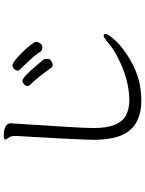

<svg xmlns="http://www.w3.org/2000/svg" viewBox="107 -868 785 1040"><g transform="rotate(-90 500.0 -347.5)"><path d="M583 -619Q603 -619 676 -531Q691 -513 696.5 -506.5Q702 -500 702 -485Q702 -470 689.5 -462.5Q677 -455 667.5 -455Q658 -455 650 -467.5Q642 -480 611 -520Q580 -560 561 -577Q555 -583 555 -592.5Q555 -602 564.5 -610.5Q574 -619 583 -619ZM740 -522Q727 -545 689.5 -585Q652 -625 645 -631Q638 -637 638 -646Q638 -655 647 -664Q656 -673 666.5 -673Q677 -673 697 -656.5Q717 -640 739.5 -617Q762 -594 778 -573Q794 -552 794 -544Q794 -536 786 -523.5Q778 -511 763 -511Q748 -511 740 -522ZM353 -681 351 -659Q327 -301 327 -237V-233Q327 -92 398 -57Q432 -40 478 -40H488Q594 -44 706 -101Q757 -127 787 -153Q817 -179 827 -179Q837 -179 837 -169.5Q837 -160 820 -138Q779 -83 694 -34Q594 25 477 25Q301 25 272 -136Q263 -182 263 -233Q266 -355 284 -652V-658Q284 -683 274.5 -694Q265 -705 265 -712.5Q265 -720 285 -720Q353 -720 353 -681Z"/></g></svg>

Font: ToneOZ-Pinyin-WenKai-Regular
Style: Regular
Weight: 400
Designer: Fontworks Inc.
Foundry: ToneOZ
Version: Version 0.240331